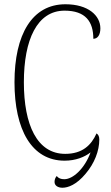

<svg xmlns="http://www.w3.org/2000/svg" viewBox="-20 -744 519 901"><path d="M273 137C299 137 339 123 382 71C423 23 446 -36 446 -89C446 -103 442 -112 433 -118C408 -62 366 -22 286 -22C154 -22 92 -158 92 -358C92 -557 154 -694 283 -694C382 -694 418 -642 418 -562C438 -562 451 -580 451 -611C451 -671 394 -724 287 -724C131 -724 48 -583 48 -358C48 -135 129 10 283 10C335 10 377 -7 405 -29C377 48 322 97 282 97C266 97 255 93 246 82C239 91 236 99 236 110C236 127 252 137 273 137Z"/></svg>

Font: Noto Serif Georgian Condensed ExtraLight
Style: Regular
Weight: 200
Width: 3
Designer: Monotype Design Team, Akaki Razmadze
Foundry: Google LLC
Version: Version 2.003